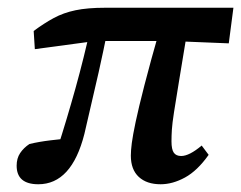

<svg xmlns="http://www.w3.org/2000/svg" viewBox="-20 -464 623 496"><path d="M79 12Q23 12 23 -36Q23 -55 32 -68.5Q41 -82 56 -92Q81 -98 110.5 -101.5Q140 -105 169 -108L161 -84L128 -79Q153 -157 175 -236Q197 -315 215 -397L260 -396Q246 -327 235 -278Q224 -229 215 -191.5Q206 -154 198 -118Q165 12 79 12ZM395 12Q359 12 338.5 -7Q318 -26 318 -62Q318 -75 320.5 -94.5Q323 -114 330.5 -149.5Q338 -185 353 -243.5Q368 -302 394 -393L465 -391Q451 -306 442.5 -254.5Q434 -203 429.5 -174Q425 -145 424 -129Q423 -113 423 -99Q423 -78 429 -69.5Q435 -61 448 -61Q469 -61 501 -88L519 -64Q490 -23 458 -5.5Q426 12 395 12ZM70 -337 67 -384Q94 -404 119 -417.5Q144 -431 175 -437.5Q206 -444 252 -444H583L571 -352L423 -358H226Z"/></svg>

Font: Lisu Bosa ExtraBold
Style: Italic
Weight: 800
Italic angle: -19°
Designer: David Morse, Annie Olsen, Victor Gaultney, Frank Grießhammer (Latin)
Foundry: SIL International
Version: Version 2.000